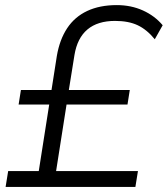

<svg xmlns="http://www.w3.org/2000/svg" viewBox="-20 -733 658 753"><path d="M2 0 12 -62H132L173 -323H53L62 -380H182L203 -514Q214 -578 243.5 -622.5Q273 -667 322 -690Q371 -713 438 -713Q494 -713 540.5 -692Q587 -671 618 -634L587 -579Q556 -617 520 -634Q484 -651 431 -651Q363 -651 323 -617.5Q283 -584 272 -517L250 -380H489L480 -323H241L200 -62H521L511 0Z"/></svg>

Font: Nunito Sans 7pt Light
Style: Italic
Weight: 300
Italic angle: -9°
Designer: Vernon Adams
Foundry: Vernon Adams
Version: Version 3.101;gftools[0.9.27]